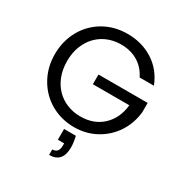

<svg xmlns="http://www.w3.org/2000/svg" viewBox="-213 -863 1204 1268"><g transform="rotate(30 389.0 -229.0)"><path d="M90 -166C151 -58 264 6 393 6C454 6 510 -8 560 -36C660 -91 724 -191 735 -306V-376H360V-302H638C631 -233 605 -178 561 -137C517 -96 461 -76 393 -76C246 -76 136 -184 136 -349C136 -404 147 -452 170 -494C214 -577 296 -623 393 -623C490 -623 566 -576 605 -495H714C688 -562 647 -613 590 -650C533 -687 467 -705 393 -705C328 -705 269 -690 216 -660C109 -599 43 -485 43 -349C43 -281 59 -220 90 -166ZM391 131V149C391 186 375 205 343 205V247C410 247 444 209 444 132C444 108 440 80 433 49H343V131Z"/></g></svg>

Font: Poppins
Style: Regular
Weight: 400
Designer: Ninad Kale (Devanagari), Jonny Pinhorn (Latin)
Foundry: Indian Type Foundry
Version: 4.004